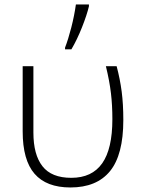

<svg xmlns="http://www.w3.org/2000/svg" viewBox="-20 -826 635 856"><path d="M293.9 9.8Q187 9.8 134 -51.3Q81.1 -112.3 81.1 -240.2V-530.8H128.9V-234.9Q128.9 -136.7 169.2 -85Q209.5 -33.2 297.9 -33.2Q390.1 -33.2 435.5 -97.7Q481 -162.1 481 -294.9Q481 -356.9 474.6 -410.6Q468.3 -464.4 452.1 -530.8H500Q515.1 -474.1 522.5 -417.7Q529.8 -361.3 529.8 -291Q529.8 -135.7 470.5 -63Q411.1 9.8 293.9 9.8ZM270 -613.8Q284.2 -650.4 297.9 -703.6Q311.5 -756.8 318.4 -806.2H376.5V-797.9Q367.7 -760.3 345.7 -704.6Q323.7 -648.9 298.3 -606H270Z"/></svg>

Font: JBL Sans
Style: Light
Weight: 300
Version: Version 1.10